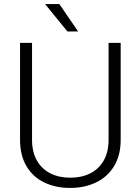

<svg xmlns="http://www.w3.org/2000/svg" viewBox="-20 -924 698 954"><path d="M79.6 0ZM579.6 -229.5Q579.6 -151.9 546.6 -98.1Q513.7 -44.4 456.8 -17.3Q399.9 9.8 329.1 9.8Q256.8 9.8 200.4 -17.1Q144 -43.9 111.8 -97.9Q79.6 -151.9 79.6 -229.5V-710.9H139.2V-229.5Q139.2 -168.9 163.3 -126.5Q187.5 -84 230.5 -62.5Q273.4 -41 329.1 -41Q385.3 -41 428.2 -62.5Q471.2 -84 495.4 -126.5Q519.5 -168.9 519.5 -229.5V-710.9H579.6ZM314.9 -767.6 204.1 -903.8H274.9L368.2 -767.6Z"/></svg>

Font: Heebo Light
Style: Regular
Weight: 300
Designer: Oded Ezer
Foundry: Meir Sadan
Version: Version 2.001; ttfautohint (v1.5.14-ce02) -l 8 -r 50 -G 200 